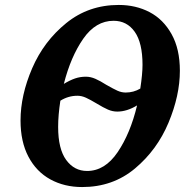

<svg xmlns="http://www.w3.org/2000/svg" viewBox="-20 -745 761 776"><path d="M63 -258Q63 -360 110 -469Q157 -578 247.5 -651.5Q338 -725 460 -725Q529 -725 584.5 -696Q640 -667 673.5 -607Q707 -547 707 -459Q707 -359 661 -249Q615 -139 525.5 -64Q436 11 312 11Q240 11 183.5 -20Q127 -51 95 -111.5Q63 -172 63 -258ZM547 -387Q556 -446 556 -483Q556 -572 524.5 -616.5Q493 -661 439 -661Q367 -661 316.5 -588.5Q266 -516 238 -406Q263 -421 283.5 -428Q304 -435 327 -435Q346 -435 365.5 -426.5Q385 -418 410 -402Q438 -386 454.5 -378.5Q471 -371 488 -371Q520 -371 547 -387ZM534 -319Q493 -294 454 -294Q435 -294 416.5 -302Q398 -310 370 -327Q345 -342 327.5 -350Q310 -358 293 -358Q256 -358 224 -338Q215 -280 215 -232Q215 -143 247.5 -98.5Q280 -54 332 -54Q404 -54 455.5 -130Q507 -206 534 -319Z"/></svg>

Font: Noto Serif Narrow
Style: Bold Italic
Weight: 700
Width: 4
Italic angle: -12°
Designer: Monotype Design Team
Foundry: Monotype Imaging Inc.
Version: Version 1.001